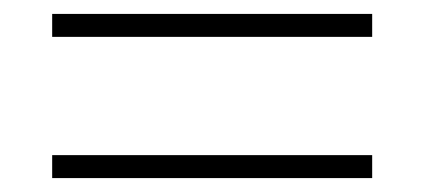

<svg xmlns="http://www.w3.org/2000/svg" viewBox="-20 -491 610 276"><path d="M55 -438V-471H515V-438ZM55 -235V-268H515V-235Z"/></svg>

Font: Noto Sans Khmer ExtraLight
Style: Regular
Weight: 250
Version: Version 2.003